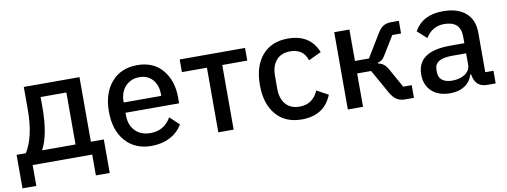

<svg xmlns="http://www.w3.org/2000/svg" viewBox="-57 -831 3356 1270"><g transform="rotate(-10 1621.0 -195.5)"><path d="M9 140V-85H71Q134 -184 134 -370V-519H508V-85H595V140H502V0H102V140ZM180 -85H405V-434H232V-365Q232 -180 180 -85Z M899 12Q789 12 724.5 -61.5Q660 -135 660 -260Q660 -384 724 -457.5Q788 -531 897 -531Q1006 -531 1066.5 -458.5Q1127 -386 1127 -274V-234H767V-215Q767 -152 804.5 -112.5Q842 -73 908 -73Q999 -73 1046 -154L1108 -96Q1080 -46 1025 -17Q970 12 899 12ZM767 -303H1019V-313Q1019 -375 986 -412.5Q953 -450 898 -450Q840 -450 803.5 -411Q767 -372 767 -310Z M1349 0V-434H1181V-519H1620V-434H1452V0Z M1909 12Q1798 12 1736 -61Q1674 -134 1674 -260Q1674 -386 1736 -458.5Q1798 -531 1909 -531Q2058 -531 2108 -405L2023 -365Q1998 -445 1909 -445Q1848 -445 1815.5 -406.5Q1783 -368 1783 -305V-214Q1783 -151 1815.5 -112.5Q1848 -74 1909 -74Q1998 -74 2035 -160L2112 -118Q2060 12 1909 12Z M2219 0V-519H2321V-308H2415L2505 -456Q2526 -492 2547.5 -505.5Q2569 -519 2602 -519H2653V-434H2594L2525 -321Q2510 -295 2498.5 -285Q2487 -275 2468 -270V-265Q2509 -259 2534 -214L2606 -85H2663V0H2602Q2570 0 2547 -15Q2524 -30 2503 -67L2415 -224H2321V0Z M2906 12Q2827 12 2782 -30Q2737 -72 2737 -143Q2737 -298 2958 -298H3054V-343Q3054 -446 2944 -446Q2864 -446 2819 -374L2757 -430Q2814 -531 2950 -531Q3049 -531 3103 -484Q3157 -437 3157 -351V-85H3212V0H3155Q3079 0 3064 -78L3062 -87H3057Q3042 -39 3002.5 -13.5Q2963 12 2906 12ZM2933 -68Q2985 -68 3019.5 -91.5Q3054 -115 3054 -153V-230H2959Q2842 -230 2842 -159V-140Q2842 -105 2866 -86.5Q2890 -68 2933 -68Z"/></g></svg>

Font: Anuphan Medium
Style: Regular
Weight: 500
Designer: Mike Abbink, Paul van der Laan, Pieter van Rosmalen, Mint Tantisuwanna
Foundry: Bold Monday; Cadson Demak
Version: Version 3.002;hotconv 1.0.109;makeotfexe 2.5.65596